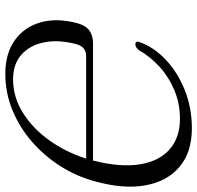

<svg xmlns="http://www.w3.org/2000/svg" viewBox="-30 -720 760 741"><g transform="rotate(90 350.5 -350.0)"><path d="M70.5 -269.5Q79 -300.5 98.5 -314.5Q118 -328.5 148 -328.5H600Q627 -434 614.8 -509.2Q602.5 -584.5 556.8 -624.2Q511 -664 439 -664Q380 -664 328.8 -642.5Q277.5 -621 238 -585Q198.5 -549 174.5 -506Q163 -491.5 151.5 -492Q137 -492 143 -508Q162 -562.5 210.2 -608.5Q258.5 -654.5 327.2 -682.2Q396 -710 475.5 -710Q568 -710 624.2 -662.5Q680.5 -615 695.8 -530.8Q711 -446.5 680.5 -336.5Q661.5 -265 621.5 -202.2Q581.5 -139.5 526.2 -91.8Q471 -44 404.5 -17Q338 10 265.5 10Q186.5 10 135.2 -27Q84 -64 66.5 -127.2Q49 -190.5 70.5 -269.5ZM286.5 -20Q355 -20 415.2 -57.5Q475.5 -95 521.5 -159Q567.5 -223 592.5 -302H197Q160.5 -302 150.5 -262.5Q133 -195.5 143.8 -140.5Q154.5 -85.5 190.8 -52.8Q227 -20 286.5 -20Z"/></g></svg>

Font: Fraunces 9pt S000 Light
Style: Italic
Weight: 300
Italic angle: -16°
Version: Version 1.000; ttfautohint (v1.8.3)